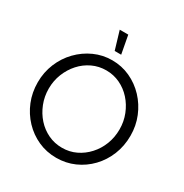

<svg xmlns="http://www.w3.org/2000/svg" viewBox="-204 -1060 1174 1228"><g transform="rotate(30 382.5 -446.5)"><path d="M725 -350Q725 -274 698.5 -208.5Q672 -143 625 -94Q578 -45 516 -17.5Q454 10 383 10Q311 10 249 -18Q187 -46 140 -95.5Q93 -145 66.5 -210Q40 -275 40 -350Q40 -424 67 -489.5Q94 -555 142 -604.5Q190 -654 252 -682Q314 -710 383 -710Q454 -710 516 -681.5Q578 -653 625 -603Q672 -553 698.5 -488Q725 -423 725 -350ZM644 -350Q644 -408 623.5 -459.5Q603 -511 567.5 -550.5Q532 -590 484.5 -612.5Q437 -635 383 -635Q328 -635 280.5 -612.5Q233 -590 197.5 -550.5Q162 -511 141.5 -459.5Q121 -408 121 -350Q121 -292 141.5 -240Q162 -188 197.5 -148.5Q233 -109 280.5 -86.5Q328 -64 383 -64Q438 -64 485 -86.5Q532 -109 568 -148.5Q604 -188 624 -239.5Q644 -291 644 -350ZM414 -769H366L326 -903H389Z"/></g></svg>

Font: Kulim Park
Style: Regular
Weight: 400
Designer: Noponies / Dale Sattler
Foundry: Noponies
Version: Version 1.000; ttfautohint (v1.8.3)